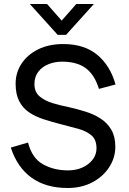

<svg xmlns="http://www.w3.org/2000/svg" viewBox="-20 -930 643 959"><path d="M268 -756 129 -910H215L288 -827L361 -910H449L310 -756ZM318 9Q209 9 137.5 -42.5Q66 -94 34 -193L120 -218Q140 -140 194.5 -109.5Q249 -79 319 -79Q380 -79 421 -111Q462 -143 462 -190Q462 -233 436 -254.5Q410 -276 369.5 -287Q329 -298 286 -309Q239 -321 197.5 -334.5Q156 -348 125 -369Q94 -390 76 -424.5Q58 -459 58 -512Q58 -567 87.5 -612Q117 -657 170.5 -683.5Q224 -710 296 -710Q401 -710 466 -656Q531 -602 557 -508L474 -486Q453 -556 409 -589Q365 -622 290 -622Q254 -622 222.5 -609.5Q191 -597 171.5 -572Q152 -547 152 -510Q152 -470 178.5 -448Q205 -426 244 -414.5Q283 -403 323 -395Q367 -385 408.5 -372Q450 -359 483 -337.5Q516 -316 536 -282Q556 -248 556 -197Q556 -142 525.5 -95Q495 -48 441.5 -19.5Q388 9 318 9Z"/></svg>

Font: Haskoy Medium
Style: Regular
Weight: 500
Designer: Ertekin Erdin
Foundry: Ertekin Erdin
Version: Version 1.500; ttfautohint (v1.8.3)